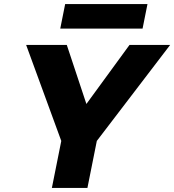

<svg xmlns="http://www.w3.org/2000/svg" viewBox="-20 -920 853 940"><path d="M614 -700H813L454 -230L408 0H234L280 -230L108 -700H307L403 -411ZM299 -900H702L678 -780H275Z"/></svg>

Font: Albert Sans Black
Style: Italic
Weight: 900
Italic angle: -11.25°
Designer: Andreas Rasmussen
Foundry: a.Foundry
Version: Version 1.025